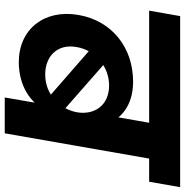

<svg xmlns="http://www.w3.org/2000/svg" viewBox="-5 -775 780 810"><g transform="rotate(90 385.0 -370.0)"><path d="M542.4 0 649 -609.2H746.7L769.6 -740H47.9L24.9 -609.2H497.8L468.3 -440.1L504 -424.4C485.1 -490.6 424.4 -541.5 324.8 -541.5C180.6 -541.5 67.7 -452.5 43.2 -311.7C17.7 -166.7 103.5 -59.3 242.2 -59.3C341.2 -59.3 420 -108.7 448.5 -182.3L422.3 -180L391.2 0ZM294.2 -170.7C218.6 -170.7 163.3 -221.1 178.6 -304C192.4 -384.3 263 -440.3 340.6 -440.3C425.8 -440.3 466.1 -376.9 453.7 -305C441.3 -235.5 381.8 -170.7 294.2 -170.7ZM477.3 -220.1 211.1 -453.7 147.8 -396.5 419.1 -159.8Z"/></g></svg>

Font: Poppins Devanagari Thin
Style: Italic
Weight: 100
Italic angle: -10°
Designer: Ninad Kale (Devanagari), Jonny Pinhorn (Latin)
Foundry: Indian Type Foundry
Version: 4.005